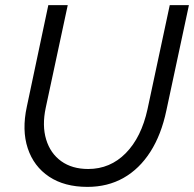

<svg xmlns="http://www.w3.org/2000/svg" viewBox="-20 -720 759 751"><path d="M322 11Q232 11 172 -29Q112 -69 88.5 -140Q65 -211 85 -303L169 -700H245L159 -299Q144 -229 160.5 -174.5Q177 -120 219.5 -89.5Q262 -59 325 -59Q411 -59 472 -121Q533 -183 557 -293L644 -700H719L631 -289Q611 -193 568 -126Q525 -59 463 -24Q401 11 322 11Z"/></svg>

Font: Red Hat Text VF
Style: Italic
Weight: 400
Italic angle: -12°
Designer: Pentagram, MCKL
Foundry: Pentagram, MCKL
Version: Version 1.023